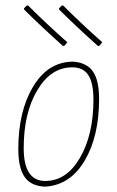

<svg xmlns="http://www.w3.org/2000/svg" viewBox="-20 -687 436 713"><path d="M349 -517 344 -516Q270 -582 200 -651L199 -656L209 -666L214 -667Q284 -597 360 -530ZM219 -517 214 -516Q140 -582 70 -651L69 -656L79 -666L84 -667Q154 -597 230 -530ZM248 -458H253Q303 -454 325.5 -421Q348 -388 348 -320Q348 -181 294.5 -90.5Q241 0 149 6H144Q94 3 71 -30.5Q48 -64 48 -134Q48 -273 102.5 -364.5Q157 -456 248 -458ZM248 -437Q169 -437 118.5 -352Q68 -267 68 -137Q68 -15 148 -15Q227 -15 277 -101Q327 -187 327 -317Q327 -379 308 -408Q289 -437 248 -437Z"/></svg>

Font: Alegreya Sans SC Thin
Style: Italic
Weight: 100
Italic angle: -7°
Designer: Juan Pablo del Peral
Foundry: Huerta Tipografica
Version: Version 2.007